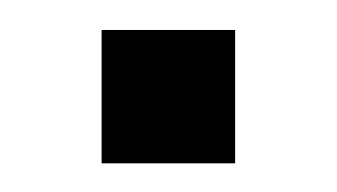

<svg xmlns="http://www.w3.org/2000/svg" viewBox="-20 -533 228 130"><path d="M139.2 -512.7V-422.4H48.8V-512.7Z"/></svg>

Font: Sansation
Style: Regular
Weight: 400
Designer: Bernd Montag
Version: Version 1.301